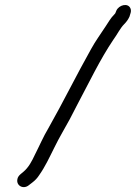

<svg xmlns="http://www.w3.org/2000/svg" viewBox="-20 -723 548 774"><path d="M97 23 110 13C122 4 131 -6 138 -17C162 -51 179 -88 200 -130C219 -169 241 -205 261 -242L291 -300C339 -390 383 -483 437 -563C452 -583 464 -609 481 -626C490 -635 497 -645 502 -656L505 -666C508 -674 509 -682 506 -689C496 -713 459 -703 449 -680L445 -670C444 -668 442 -666 440 -664C426 -650 418 -635 406 -617C386 -586 365 -558 347 -525C289 -422 234 -310 175 -206C155 -173 138 -133 121 -100C108 -72 95 -48 75 -31L63 -21C56 -15 51 -8 50 0C45 26 75 42 97 23Z"/></svg>

Font: Blanket
Style: Obl
Weight: 400
Foundry: Cannot Into Space Fonts
Version: Version 0.9